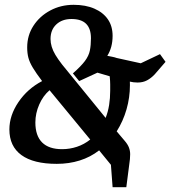

<svg xmlns="http://www.w3.org/2000/svg" viewBox="-20 -670 708 798"><path d="M448 108 441 15 392 -45Q356 -17 311.5 -3Q267 11 216 11Q119 11 69 -25.5Q19 -62 19 -132Q19 -190 56.5 -245.5Q94 -301 155 -333Q130 -366 116.5 -388.5Q103 -411 98 -430Q93 -449 93 -473Q93 -523 119 -563Q145 -603 189 -626.5Q233 -650 286 -650Q336 -650 372.5 -634Q409 -618 428.5 -589.5Q448 -561 448 -521Q448 -473 426 -438Q436 -436 446.5 -434Q457 -432 465 -429L565 -407L645 -445L668 -413L623 -361Q608 -345 591 -336Q574 -327 552 -327Q543 -327 535 -328Q527 -329 516 -331.5Q505 -334 485 -339L518 -366Q519 -355 519.5 -343.5Q520 -332 520 -316Q520 -265 506 -216Q492 -167 465 -124L498 -85Q511 -70 516 -56.5Q521 -43 521 -29Q521 -20 520 -8.5Q519 3 516 23L505 108ZM238 -50Q270 -50 300 -60Q330 -70 355 -90L186 -295Q159 -272 143 -235.5Q127 -199 127 -161Q127 -106 155 -78Q183 -50 238 -50ZM419 -180Q429 -205 433.5 -233.5Q438 -262 438 -293Q438 -305 438 -319Q438 -333 436 -353L385 -368L309 -333L283 -365Q317 -395 333 -416.5Q349 -438 353.5 -460Q358 -482 358 -511Q358 -551 338 -571Q318 -591 277 -591Q238 -591 214 -568.5Q190 -546 190 -508Q190 -492 195 -475.5Q200 -459 210.5 -441.5Q221 -424 238 -402Z"/></svg>

Font: Faustina Light SemiBold
Style: Italic
Weight: 600
Italic angle: -8°
Version: Version 1.200